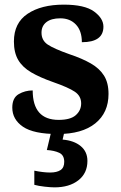

<svg xmlns="http://www.w3.org/2000/svg" viewBox="-20 -568 521 828"><path d="M229 10Q125 10 79 -21.5Q33 -53 33 -104Q33 -146 60.5 -162Q88 -178 121 -178Q121 -51 233 -51Q284 -51 307 -71.5Q330 -92 330 -122Q330 -154 302.5 -172.5Q275 -191 209 -214Q152 -234 114.5 -256Q77 -278 58.5 -309.5Q40 -341 40 -389Q40 -469 99 -508.5Q158 -548 255 -548Q345 -548 385.5 -518.5Q426 -489 426 -453Q426 -386 333 -386Q333 -435 307.5 -462Q282 -489 240 -489Q201 -489 180 -472.5Q159 -456 159 -427Q159 -394 185.5 -376Q212 -358 280 -334Q334 -316 371.5 -294.5Q409 -273 428.5 -242Q448 -211 448 -163Q448 -82 391 -36Q334 10 229 10ZM215 240Q199 240 172.5 237Q146 234 128 229V168Q167 176 196 176Q225 176 241 165.5Q257 155 257 130Q257 101 235.5 91Q214 81 182 79L203 -9H260L250 34Q299 38 328 62Q357 86 357 126Q357 179 318 209.5Q279 240 215 240Z"/></svg>

Font: Noto Serif Gurmukhi
Style: Bold
Weight: 700
Designer: Vaibhav Singh and the Monotype Design Team
Foundry: Monotype Imaging Inc.
Version: Version 2.004; ttfautohint (v1.8.4.7-5d5b)